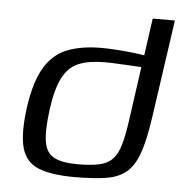

<svg xmlns="http://www.w3.org/2000/svg" viewBox="-43 -547 571 591"><g transform="rotate(5 242.5 -251.5)"><path d="M208 2Q136.4 2 96.5 -14.2Q56.6 -30.3 44.6 -74Q32.5 -117.6 44 -201.7Q56 -282.5 82.9 -325.6Q109.8 -368.7 153.1 -385Q196.5 -401.3 256.3 -401.3Q273.1 -401.3 296.8 -399.9Q320.5 -398.5 344 -396.1Q367.5 -393.7 385.3 -390.8Q403.1 -387.9 408.9 -384.8L387.4 -375L405.6 -505H474.1L430.4 -201Q420.4 -132 406.3 -91.5Q392.3 -51 368.4 -30.6Q344.5 -10.3 305.6 -4.1Q266.7 2 208 2ZM213.1 -38.2Q254.5 -38.2 280.6 -43.8Q306.7 -49.4 322 -65.5Q337.3 -81.5 345.8 -111.6Q354.4 -141.7 361.1 -191.4L383.8 -353.1Q372.9 -353.8 352.4 -354.9Q332 -356 310.2 -357.1Q288.4 -358.3 270.5 -358.3Q222.5 -358.3 190.7 -345.5Q159 -332.6 141 -298.3Q123 -264 114 -198.7Q105.3 -132 111.2 -97.8Q117 -63.6 142.1 -50.9Q167.2 -38.2 213.1 -38.2Z"/></g></svg>

Font: Genos Thin
Style: Italic
Weight: 100
Italic angle: -8°
Designer: Robert E. Leuschke
Foundry: Robert E. Leuschke
Version: Version 1.010